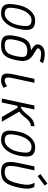

<svg xmlns="http://www.w3.org/2000/svg" viewBox="1340 -2246 919 3640"><g transform="rotate(90 1800.0 -425.5)"><path d="M236 14Q149 14 106 -17.5Q63 -49 57 -121Q51 -193 76 -313Q95 -407 137.5 -478.5Q180 -550 238.5 -591Q297 -632 364 -632Q451 -632 495 -600.5Q539 -569 545.5 -497.5Q552 -426 525 -305Q505 -213 462.5 -140.5Q420 -68 362 -27Q304 14 236 14ZM242 -55Q289 -55 332 -88Q375 -121 408 -179.5Q441 -238 456 -313Q475 -409 473 -463.5Q471 -518 443.5 -540.5Q416 -563 358 -563Q312 -563 269.5 -530Q227 -497 194.5 -439Q162 -381 145 -305Q124 -210 126.5 -155Q129 -100 157 -77.5Q185 -55 242 -55Z M838 14Q751 14 705.5 -14Q660 -42 651.5 -106Q643 -170 665 -275Q687 -379 720.5 -439Q754 -499 808 -525.5Q862 -552 945 -552Q1033 -552 1078 -524Q1123 -496 1132 -433Q1141 -370 1118 -263Q1096 -161 1062.5 -100Q1029 -39 975.5 -12.5Q922 14 838 14ZM840 -55Q900 -55 939 -75.5Q978 -96 1003 -144Q1028 -192 1045 -275Q1062 -355 1059 -400.5Q1056 -446 1028 -464.5Q1000 -483 943 -483Q884 -483 845 -462.5Q806 -442 781 -394Q756 -346 738 -263Q721 -183 724.5 -137.5Q728 -92 756 -73.5Q784 -55 840 -55ZM1052 -319Q1066 -375 1058.5 -413.5Q1051 -452 1029.5 -479.5Q1008 -507 978.5 -526.5Q949 -546 919 -563.5Q889 -581 864.5 -600Q840 -619 828 -643.5Q816 -668 824 -704Q835 -756 884 -785Q933 -814 1004 -814Q1052 -814 1099.5 -804Q1147 -794 1176 -779L1142 -719Q1108 -731 1068 -738Q1028 -745 1002 -745Q960 -745 930.5 -730.5Q901 -716 896 -692Q892 -675 912 -660Q932 -645 964 -627.5Q996 -610 1031 -585.5Q1066 -561 1094 -525.5Q1122 -490 1132.5 -438Q1143 -386 1125 -313Z M1508 14Q1445 14 1412.5 -7.5Q1380 -29 1375 -79.5Q1370 -130 1388 -216L1474 -618H1549L1462 -210Q1449 -150 1449 -116.5Q1449 -83 1464 -69Q1479 -55 1510 -55Q1533 -55 1555 -65.5Q1577 -76 1612 -102L1645 -34Q1600 -6 1570.5 4Q1541 14 1508 14Z M1848 0 1980 -618H2055L2001 -366L2032 -367Q2070 -389 2100 -421Q2130 -453 2157 -487.5Q2184 -522 2214.5 -551.5Q2245 -581 2283.5 -599.5Q2322 -618 2375 -618L2367 -549Q2330 -549 2301 -532.5Q2272 -516 2247.5 -489.5Q2223 -463 2200 -433Q2177 -403 2151.5 -376Q2126 -349 2095 -332L2287 0H2198L2024 -297H1986L1923 0Z M2636 14Q2549 14 2506 -17.5Q2463 -49 2457 -121Q2451 -193 2476 -313Q2495 -407 2537.5 -478.5Q2580 -550 2638.5 -591Q2697 -632 2764 -632Q2851 -632 2895 -600.5Q2939 -569 2945.5 -497.5Q2952 -426 2925 -305Q2905 -213 2862.5 -140.5Q2820 -68 2762 -27Q2704 14 2636 14ZM2642 -55Q2689 -55 2732 -88Q2775 -121 2808 -179.5Q2841 -238 2856 -313Q2875 -409 2873 -463.5Q2871 -518 2843.5 -540.5Q2816 -563 2758 -563Q2712 -563 2669.5 -530Q2627 -497 2594.5 -439Q2562 -381 2545 -305Q2524 -210 2526.5 -155Q2529 -100 2557 -77.5Q2585 -55 2642 -55Z M3238 14Q3149 14 3104 -19Q3059 -52 3052 -127Q3045 -202 3072 -327L3134 -618H3209L3145 -321Q3124 -219 3125 -161Q3126 -103 3154.5 -79Q3183 -55 3240 -55Q3302 -55 3342.5 -80.5Q3383 -106 3411.5 -166Q3440 -226 3462 -330Q3474 -386 3479 -427.5Q3484 -469 3481.5 -501.5Q3479 -534 3469.5 -562.5Q3460 -591 3443 -621L3523 -616Q3543 -579 3551 -539.5Q3559 -500 3555 -448Q3551 -396 3535 -318Q3515 -225 3490 -161.5Q3465 -98 3431 -59.5Q3397 -21 3349.5 -3.5Q3302 14 3238 14ZM3319 -679 3279 -732 3458 -865 3498 -813Z"/></g></svg>

Font: Victor Mono
Style: Italic
Weight: 400
Italic angle: -12°
Monospace: yes
Designer: Rune Bjørnerås
Version: Version 1.561;gftools[0.9.30]